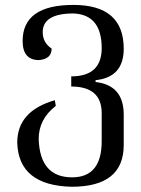

<svg xmlns="http://www.w3.org/2000/svg" viewBox="-20 -501 562 766"><path d="M266.1 244.1Q53.7 239.3 48.8 67.9Q48.8 -58.1 198.7 -101.1L202.6 -78.6Q134.3 -25.9 134.3 53.7Q139.2 206.5 267.6 206.5Q385.7 206.5 385.7 62.5V-49.3Q385.7 -155.8 264.2 -155.8V-196.3Q385.7 -196.3 385.7 -309.1Q385.7 -442.4 273.4 -447.3Q150.4 -447.3 150.4 -372.6Q150.4 -331.1 186 -307.1Q186 -265.1 134.3 -261.2Q70.3 -262.2 70.3 -337.4Q70.3 -481.4 272.9 -481.4Q473.6 -481.4 473.6 -306.6Q473.6 -192.4 361.3 -181.2V-173.8Q473.6 -161.1 473.6 -43.9V77.6Q473.6 244.1 266.1 244.1Z"/></svg>

Font: Almanac
Style: Regular
Weight: 400
Designer: Eden's Almanac
Version: Version 3.501;March 28, 2021;FontCreator 13.0.0.2683 64-bit